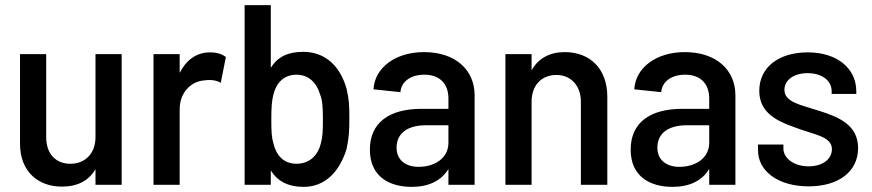

<svg xmlns="http://www.w3.org/2000/svg" viewBox="-20 -720 3397 748"><path d="M221 7C282 7 326 -16 352 -61V0H454V-509H352V-186C352 -123 313 -82 254 -82C197 -82 160 -121 160 -185V-509H58V-160C58 -51 129 7 221 7Z M578 0H680V-295C680 -358 723 -404 778 -407C805 -411 830 -405 840 -397L860 -498C848 -507 829 -516 799 -516C742 -516 704 -483 680 -436V-509H578Z M933 0H1035V-56C1061 -14 1102 8 1163 8C1245 8 1302 -49 1330 -139C1340 -186 1341 -210 1341 -260C1341 -311 1340 -332 1330 -375C1305 -462 1248 -518 1161 -518C1101 -518 1061 -498 1035 -456V-700H933ZM1037 -255C1037 -302 1039 -328 1045 -351C1056 -397 1086 -429 1135 -429C1183 -429 1214 -397 1227 -352C1236 -329 1238 -303 1238 -255C1238 -211 1237 -186 1230 -162C1219 -114 1185 -82 1135 -82C1085 -82 1056 -115 1045 -162C1038 -185 1037 -210 1037 -255Z M1727 -336V-296H1622C1496 -296 1421 -242 1421 -137C1421 -31 1498 8 1584 8C1649 8 1699 -15 1727 -62V0H1829V-349C1829 -447 1755 -517 1632 -517C1521 -517 1440 -457 1435 -372L1540 -361C1543 -402 1580 -429 1633 -429C1696 -429 1727 -391 1727 -336ZM1525 -145C1525 -203 1571 -232 1639 -232H1727V-164C1727 -102 1671 -70 1611 -70C1562 -70 1525 -95 1525 -145Z M1949 0H2051V-324C2051 -387 2089 -428 2148 -428C2204 -428 2243 -386 2243 -324V0H2346V-343C2346 -452 2279 -517 2180 -517C2123 -517 2078 -494 2051 -446V-509H1949Z M2743 -336V-296H2638C2512 -296 2437 -242 2437 -137C2437 -31 2514 8 2600 8C2665 8 2715 -15 2743 -62V0H2845V-349C2845 -447 2771 -517 2648 -517C2537 -517 2456 -457 2451 -372L2556 -361C2559 -402 2596 -429 2649 -429C2712 -429 2743 -391 2743 -336ZM2541 -145C2541 -203 2587 -232 2655 -232H2743V-164C2743 -102 2687 -70 2627 -70C2578 -70 2541 -95 2541 -145Z M3131 6C3246 6 3323 -51 3323 -143C3323 -233 3248 -264 3172 -288C3102 -311 3036 -321 3036 -370C3036 -409 3074 -435 3126 -435C3184 -435 3220 -405 3220 -365V-354H3316V-364C3316 -454 3241 -516 3127 -516C3015 -516 2938 -459 2938 -366C2938 -280 3008 -248 3076 -224C3147 -196 3221 -190 3221 -139C3221 -100 3185 -72 3130 -72C3071 -72 3032 -105 3032 -141V-157H2933V-135C2933 -54 3010 6 3131 6Z"/></svg>

Font: Vanilla Cream DemiBold
Style: Regular
Weight: 600
Designer: Jeremy Tribby, Jinavaṁso
Foundry: Tribby Type
Version: Version 1.422;Glyphs 3.1.2 (3151)